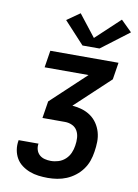

<svg xmlns="http://www.w3.org/2000/svg" viewBox="-104 -1055 809 1123"><g transform="rotate(10 300.0 -493.5)"><path d="M260 0Q232 0 204.5 -3.5Q177 -7 152 -16.5Q127 -26 105.5 -42Q84 -58 71 -80.5Q58 -103 53.5 -130Q49 -157 54 -186Q54 -186 54 -187Q54 -188 54 -188H173Q173 -188 173 -187.5Q173 -187 172 -187Q169 -168 174.5 -150.5Q180 -133 193 -121.5Q206 -110 224 -105.5Q242 -101 260 -101Q283 -101 305.5 -108Q328 -115 346 -131.5Q364 -148 373.5 -170Q383 -192 386 -214Q390 -237 388.5 -260.5Q387 -284 376.5 -302.5Q366 -321 346 -330.5Q326 -340 303 -340H169L185 -441L391 -634H130L146 -735H551L535 -634L329 -441Q359 -439 387 -430.5Q415 -422 438 -406Q461 -390 477 -366.5Q493 -343 501 -315.5Q509 -288 508.5 -258Q508 -228 503 -198Q499 -170 489.5 -143Q480 -116 462.5 -92Q445 -68 421 -49.5Q397 -31 370.5 -20Q344 -9 316 -4.5Q288 0 260 0ZM326 -798 206 -928 283 -982 384 -853 527 -987 592 -923 427 -798Z"/></g></svg>

Font: Iosevka SS04 Extended Oblique
Style: Bold
Weight: 700
Width: 7
Italic angle: -9°
Monospace: yes
Designer: Belleve Invis
Foundry: Belleve Invis
Version: Version 19.0.0; ttfautohint (v1.8.4)